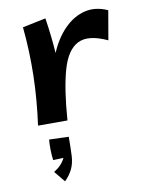

<svg xmlns="http://www.w3.org/2000/svg" viewBox="-84 -527 667 861"><g transform="rotate(-10 250.0 -96.5)"><path d="M200 6H66Q82 -110 84.5 -219.5Q87 -329 76 -440L182 -462Q195 -377 200 -301Q227 -365 268.5 -407Q310 -449 360.5 -461.5Q411 -474 466 -449L443 -316Q357 -356 307.5 -330.5Q258 -305 234 -219.5Q210 -134 200 6ZM142 273 101 223Q138 201 153 168L106 170Q103 148 102.5 122.5Q102 97 104 76L193 79Q193 102 192.5 123Q192 144 191 167Q189 200 177 225Q165 250 142 273Z"/></g></svg>

Font: Marhey
Style: Regular
Weight: 400
Designer: Nur Syamsi & Bustanul Arifin
Foundry: Namelatype
Version: Version 1.000; ttfautohint (v1.8.4.7-5d5b)